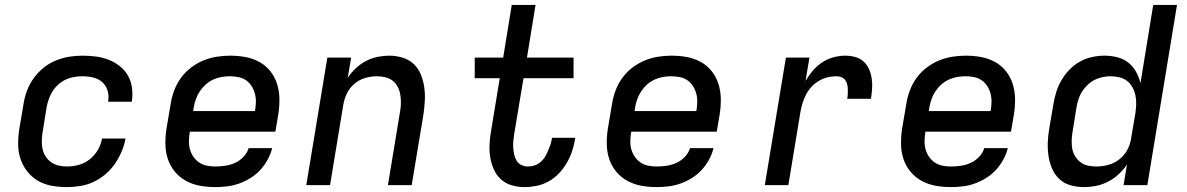

<svg xmlns="http://www.w3.org/2000/svg" viewBox="-20 -755 4840 783"><path d="M253 8Q221 8 190.5 2.5Q160 -3 134.5 -18Q109 -33 91 -56Q73 -79 63.5 -107.5Q54 -136 54 -167.5Q54 -199 59 -231L76 -331Q80 -358 90 -385Q100 -412 117 -435.5Q134 -459 157 -478Q180 -497 207 -508Q234 -519 261 -523.5Q288 -528 316 -528Q343 -528 370.5 -524.5Q398 -521 422.5 -511.5Q447 -502 467.5 -486Q488 -470 501 -448Q514 -426 518 -399Q522 -372 518 -344L517 -340H421V-342Q425 -365 418.5 -386Q412 -407 396.5 -420.5Q381 -434 359.5 -439Q338 -444 315 -444Q299 -444 281.5 -441Q264 -438 248 -430.5Q232 -423 218 -410.5Q204 -398 194.5 -383Q185 -368 179 -351Q173 -334 170 -317L154 -217Q151 -200 150.5 -182Q150 -164 153.5 -147.5Q157 -131 166 -117Q175 -103 188.5 -93.5Q202 -84 218.5 -80Q235 -76 253 -76Q277 -76 301 -82.5Q325 -89 345.5 -105Q366 -121 379 -143.5Q392 -166 396 -190H492Q487 -163 476 -137Q465 -111 448.5 -87Q432 -63 409.5 -44Q387 -25 361 -13Q335 -1 307.5 3.5Q280 8 253 8Z M858 8Q826 8 795.5 2.5Q765 -3 738.5 -17.5Q712 -32 693 -55Q674 -78 664.5 -106.5Q655 -135 654.5 -167Q654 -199 659 -231L676 -331Q680 -358 690 -385Q700 -412 717 -436Q734 -460 758 -478.5Q782 -497 808.5 -508Q835 -519 863 -523.5Q891 -528 918 -528Q950 -528 980.5 -522.5Q1011 -517 1037.5 -502.5Q1064 -488 1082.5 -464.5Q1101 -441 1110 -412.5Q1119 -384 1119.5 -352.5Q1120 -321 1115 -289L1103 -218H754V-217Q751 -199 750.5 -181Q750 -163 754.5 -146.5Q759 -130 768.5 -116Q778 -102 792 -92.5Q806 -83 823 -79.5Q840 -76 858 -76Q878 -76 898.5 -79Q919 -82 938 -90.5Q957 -99 972.5 -115Q988 -131 994 -151H1090Q1084 -127 1071.5 -104Q1059 -81 1041.5 -62Q1024 -43 1001.5 -29Q979 -15 955 -6.5Q931 2 906.5 5Q882 8 858 8ZM768 -302H1020V-303Q1023 -321 1023.5 -338.5Q1024 -356 1019.5 -373Q1015 -390 1006 -404Q997 -418 983.5 -427.5Q970 -437 952.5 -440.5Q935 -444 917 -444Q900 -444 883 -441Q866 -438 849.5 -430.5Q833 -423 819 -410.5Q805 -398 795 -383Q785 -368 779 -351Q773 -334 770 -317Z M1229 0 1315 -520H1412L1398 -437Q1412 -459 1431.5 -477Q1451 -495 1473 -506.5Q1495 -518 1519.5 -523Q1544 -528 1567 -528Q1595 -528 1621.5 -520Q1648 -512 1667 -494Q1686 -476 1696 -451.5Q1706 -427 1710 -400Q1714 -373 1712.5 -345Q1711 -317 1707 -289L1659 0H1562L1612 -303Q1615 -320 1615 -337.5Q1615 -355 1612 -371.5Q1609 -388 1601 -402.5Q1593 -417 1580.5 -426.5Q1568 -436 1551 -440Q1534 -444 1517 -444Q1493 -444 1469 -437Q1445 -430 1425.5 -413.5Q1406 -397 1395 -374.5Q1384 -352 1380 -328L1326 0Z M2119 8Q2092 8 2066.5 0.5Q2041 -7 2022.5 -24Q2004 -41 1993.5 -65Q1983 -89 1979 -115Q1975 -141 1976.5 -168Q1978 -195 1983 -223L2018 -436H1916V-520H2032L2067 -735H2164L2129 -520H2319V-436H2115L2077 -209Q2075 -195 2073.5 -180.5Q2072 -166 2073 -152Q2074 -138 2077 -124.5Q2080 -111 2087 -99.5Q2094 -88 2106.5 -82Q2119 -76 2133 -76Q2146 -76 2159 -80Q2172 -84 2183 -93Q2194 -102 2201 -113Q2208 -124 2213.5 -136.5Q2219 -149 2223.5 -161.5Q2228 -174 2230 -186L2231 -193H2326L2324 -182Q2320 -158 2311.5 -134Q2303 -110 2289.5 -87.5Q2276 -65 2257.5 -46Q2239 -27 2216 -14.5Q2193 -2 2168 3Q2143 8 2119 8Z M2658 8Q2626 8 2595.5 2.5Q2565 -3 2538.5 -17.5Q2512 -32 2493 -55Q2474 -78 2464.5 -106.5Q2455 -135 2454.5 -167Q2454 -199 2459 -231L2476 -331Q2480 -358 2490 -385Q2500 -412 2517 -436Q2534 -460 2558 -478.5Q2582 -497 2608.5 -508Q2635 -519 2663 -523.5Q2691 -528 2718 -528Q2750 -528 2780.5 -522.5Q2811 -517 2837.5 -502.5Q2864 -488 2882.5 -464.5Q2901 -441 2910 -412.5Q2919 -384 2919.5 -352.5Q2920 -321 2915 -289L2903 -218H2554V-217Q2551 -199 2550.5 -181Q2550 -163 2554.5 -146.5Q2559 -130 2568.5 -116Q2578 -102 2592 -92.5Q2606 -83 2623 -79.5Q2640 -76 2658 -76Q2678 -76 2698.5 -79Q2719 -82 2738 -90.5Q2757 -99 2772.5 -115Q2788 -131 2794 -151H2890Q2884 -127 2871.5 -104Q2859 -81 2841.5 -62Q2824 -43 2801.5 -29Q2779 -15 2755 -6.5Q2731 2 2706.5 5Q2682 8 2658 8ZM2568 -302H2820V-303Q2823 -321 2823.5 -338.5Q2824 -356 2819.5 -373Q2815 -390 2806 -404Q2797 -418 2783.5 -427.5Q2770 -437 2752.5 -440.5Q2735 -444 2717 -444Q2700 -444 2683 -441Q2666 -438 2649.5 -430.5Q2633 -423 2619 -410.5Q2605 -398 2595 -383Q2585 -368 2579 -351Q2573 -334 2570 -317Z M3099 0 3185 -520H3281L3265 -425Q3278 -447 3295 -467Q3312 -487 3333.5 -501Q3355 -515 3379.5 -521.5Q3404 -528 3427 -528Q3448 -528 3468 -522.5Q3488 -517 3502 -504Q3516 -491 3524 -473Q3532 -455 3535 -434.5Q3538 -414 3536.5 -393.5Q3535 -373 3532 -352H3435Q3437 -362 3437.5 -372.5Q3438 -383 3437.5 -393Q3437 -403 3434.5 -412.5Q3432 -422 3426 -429.5Q3420 -437 3410.5 -440.5Q3401 -444 3390 -444Q3372 -444 3354 -439.5Q3336 -435 3319 -425Q3302 -415 3288.5 -400Q3275 -385 3266.5 -368Q3258 -351 3252.5 -333Q3247 -315 3244 -297L3195 0Z M3858 8Q3826 8 3795.5 2.5Q3765 -3 3738.5 -17.5Q3712 -32 3693 -55Q3674 -78 3664.5 -106.5Q3655 -135 3654.5 -167Q3654 -199 3659 -231L3676 -331Q3680 -358 3690 -385Q3700 -412 3717 -436Q3734 -460 3758 -478.5Q3782 -497 3808.5 -508Q3835 -519 3863 -523.5Q3891 -528 3918 -528Q3950 -528 3980.5 -522.5Q4011 -517 4037.5 -502.5Q4064 -488 4082.5 -464.5Q4101 -441 4110 -412.5Q4119 -384 4119.5 -352.5Q4120 -321 4115 -289L4103 -218H3754V-217Q3751 -199 3750.5 -181Q3750 -163 3754.5 -146.5Q3759 -130 3768.5 -116Q3778 -102 3792 -92.5Q3806 -83 3823 -79.5Q3840 -76 3858 -76Q3878 -76 3898.5 -79Q3919 -82 3938 -90.5Q3957 -99 3972.5 -115Q3988 -131 3994 -151H4090Q4084 -127 4071.5 -104Q4059 -81 4041.5 -62Q4024 -43 4001.5 -29Q3979 -15 3955 -6.5Q3931 2 3906.5 5Q3882 8 3858 8ZM3768 -302H4020V-303Q4023 -321 4023.5 -338.5Q4024 -356 4019.5 -373Q4015 -390 4006 -404Q3997 -418 3983.5 -427.5Q3970 -437 3952.5 -440.5Q3935 -444 3917 -444Q3900 -444 3883 -441Q3866 -438 3849.5 -430.5Q3833 -423 3819 -410.5Q3805 -398 3795 -383Q3785 -368 3779 -351Q3773 -334 3770 -317Z M4400 8Q4372 8 4345.5 0.5Q4319 -7 4300 -25Q4281 -43 4270.5 -67.5Q4260 -92 4256 -119Q4252 -146 4253 -174.5Q4254 -203 4259 -231L4276 -331Q4280 -356 4288 -381Q4296 -406 4309.5 -429Q4323 -452 4342 -471.5Q4361 -491 4384.5 -504Q4408 -517 4434 -522.5Q4460 -528 4485 -528Q4511 -528 4536.5 -521.5Q4562 -515 4581 -500Q4600 -485 4612.5 -463Q4625 -441 4631 -416L4683 -735H4780L4659 0H4562L4576 -84Q4561 -62 4541.5 -44Q4522 -26 4498.5 -14Q4475 -2 4450 3Q4425 8 4400 8ZM4451 -76Q4475 -76 4499.5 -82.5Q4524 -89 4545 -105.5Q4566 -122 4578 -145Q4590 -168 4593 -192L4610 -292Q4613 -311 4613.5 -329.5Q4614 -348 4610.5 -365.5Q4607 -383 4598.5 -398.5Q4590 -414 4577 -424.5Q4564 -435 4546 -439.5Q4528 -444 4509 -444Q4493 -444 4476 -440.5Q4459 -437 4443.5 -429Q4428 -421 4415 -408.5Q4402 -396 4392.5 -381Q4383 -366 4378 -350Q4373 -334 4370 -317L4354 -217Q4351 -200 4350.5 -182Q4350 -164 4353 -147.5Q4356 -131 4365 -117Q4374 -103 4387 -93Q4400 -83 4417 -79.5Q4434 -76 4451 -76Z"/></svg>

Font: Iosevka Custom Medium Oblique
Style: Regular
Weight: 500
Italic angle: -9°
Designer: Belleve Invis
Foundry: Belleve Invis
Version: Version 27.0.1